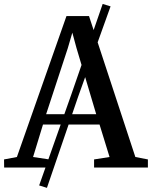

<svg xmlns="http://www.w3.org/2000/svg" viewBox="-36 -828 751 949"><path d="M157.5 88.5 317 -362.5 471.5 -808.5 510.5 -796.5 350 -349.5 196 100.5ZM47.5 -52 292.5 -748.5H404L633 -52L695 -40V0H429V-40L505.5 -52L456 -212.5H176.5L127.5 -52L207 -40V0H-15.5L-16 -40ZM439.5 -263.5 342 -591 321.5 -666.5 299 -589.5 192 -263.5Z"/></svg>

Font: Merriweather 60pt Medium
Style: Regular
Weight: 500
Version: Version 2.100